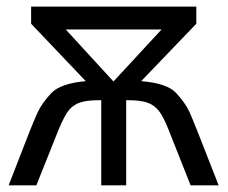

<svg xmlns="http://www.w3.org/2000/svg" viewBox="-20 -555 682 575"><path d="M463.9 -466.8H176.8L319.8 -311ZM567.9 -535.2V-483.9L402.8 -312Q481 -305.7 508.1 -275.9Q535.2 -246.1 547.1 -220.5Q559.1 -194.8 634.8 0H550.8L485.8 -164.1Q469.2 -206.5 455.1 -223.9Q440.9 -241.2 420.4 -248Q399.9 -254.9 362.8 -254.9H357.9V0H283.2V-254.9H277.8Q241.2 -254.9 221.2 -248.5Q201.2 -242.2 187.5 -226.6Q173.8 -210.9 154.8 -165L88.9 0H5.9L69.8 -164.1Q81.5 -193.8 93.3 -219.5Q105 -245.1 132.6 -275.1Q160.2 -305.2 236.8 -312L73.2 -483.9V-535.2Z"/></svg>

Font: OpenSans
Style: Regular
Weight: 400
Foundry: Ascender Corporation
Version: Version 1.10